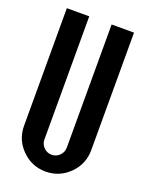

<svg xmlns="http://www.w3.org/2000/svg" viewBox="-128 -723 598 787"><g transform="rotate(20 171.0 -329.5)"><path d="M122.1 -122.1Q122.1 -102.1 136.5 -87.6Q150.9 -73.2 170.9 -73.2Q190.9 -73.2 205.3 -87.6Q219.7 -102.1 219.7 -122.1V-659.2H317.4V-146.5Q317.4 -85.9 274.4 -43Q231.4 0 170.9 0Q110.4 0 67.4 -43Q24.4 -85.9 24.4 -146.5V-659.2H122.1Z"/></g></svg>

Font: Alegre Sans
Style: Regular
Weight: 400
Width: 3
Designer: GrandChaos9000
Version: Version 1.2.6 - August 1, 2014